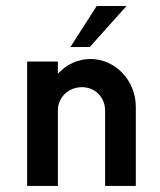

<svg xmlns="http://www.w3.org/2000/svg" viewBox="-20 -615 529 635"><path d="M398.4 -595.2H299.8L212.9 -459.5H276.9ZM279.3 -419.9C237.3 -419.9 199.2 -401.4 171.4 -371.1V-411.6H69.8V0H171.4V-249.5C171.4 -293.5 206.5 -326.7 251 -326.7C294.4 -326.7 327.6 -293.5 327.6 -249.5V0H429.2V-261.2C429.2 -351.1 359.4 -419.9 279.3 -419.9Z"/></svg>

Font: Now SemiBold
Style: Regular
Weight: 600
Designer: Alfredo Marco Pradil
Foundry: Alfredo Marco Pradil
Version: Version 1.200;hotconv 1.0.109;makeotfexe 2.5.65596